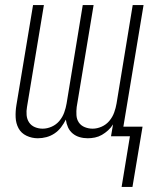

<svg xmlns="http://www.w3.org/2000/svg" viewBox="-20 -540 640 761"><path d="M462 201 495 0H420L428 -47Q420 -34 408.5 -23.5Q397 -13 384 -5.5Q371 2 356.5 5Q342 8 328 8Q328 8 328 8Q328 8 328 8Q311 8 295.5 3.5Q280 -1 268 -11Q256 -21 249.5 -35.5Q243 -50 241 -66Q233 -50 222 -35.5Q211 -21 196 -11Q181 -1 164 3.5Q147 8 130 8Q130 8 130 8Q130 8 130 8Q106 8 85 -2Q64 -12 53.5 -31.5Q43 -51 42 -75Q41 -99 45 -123L111 -520H154L87 -116Q84 -100 85.5 -83.5Q87 -67 95.5 -54.5Q104 -42 118.5 -36Q133 -30 149 -30Q167 -30 185 -38Q203 -46 215.5 -61Q228 -76 234.5 -94Q241 -112 244 -130L308 -520H351L284 -116Q282 -100 283 -83.5Q284 -67 292.5 -54.5Q301 -42 316 -36Q331 -30 347 -30Q365 -30 383 -38Q401 -46 413.5 -61Q426 -76 432.5 -94Q439 -112 442 -130L506 -520H549L469 -38H545L505 201Z"/></svg>

Font: Iosevka SS04 XLt Ex
Style: Italic
Weight: 200
Width: 7
Italic angle: -9°
Monospace: yes
Designer: Belleve Invis
Foundry: Belleve Invis
Version: Version 19.0.0; ttfautohint (v1.8.4)